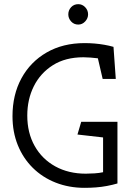

<svg xmlns="http://www.w3.org/2000/svg" viewBox="-20 -898 647 922"><path d="M386 4Q311 4 247.5 -21Q184 -46 137.5 -92Q91 -138 65.5 -201Q40 -264 40 -340Q40 -443 83 -522Q126 -601 204 -646Q282 -691 386 -691Q411 -691 434.5 -689Q458 -687 481 -683Q504 -679 525 -673L536 -519H473L450 -618Q435 -620 415 -621.5Q395 -623 381 -623Q294 -623 234 -585Q174 -547 142.5 -484Q111 -421 111 -343Q111 -260 146.5 -197Q182 -134 245.5 -99Q309 -64 392 -64Q411 -64 434 -65.5Q457 -67 475 -71V-238L352 -252L370 -313H544V-17Q520 -10 493.5 -5Q467 0 440 2Q413 4 386 4ZM356 -780Q335 -780 321.5 -795Q308 -810 308 -829Q308 -849 321.5 -863.5Q335 -878 356 -878Q375 -878 389 -863.5Q403 -849 403 -829Q403 -810 389 -795Q375 -780 356 -780Z"/></svg>

Font: Kreon Light
Style: Regular
Weight: 300
Designer: Julia Petretta
Foundry: Julia Petretta and Eli Heuer
Version: Version 2.002